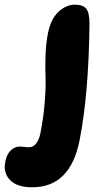

<svg xmlns="http://www.w3.org/2000/svg" viewBox="-138 -544 457 824"><path d="M0 259.8Q-64.5 259.8 -94.7 228.8Q-125 197.8 -115.2 149.9Q-109.4 119.1 -92.5 102.1Q-75.7 85 -53.2 85Q-45.9 85 -34.2 86.4Q-22.5 87.9 -13.2 87.9Q4.4 87.9 17.1 71.8Q29.8 55.7 35.2 28.8Q49.3 -42.5 54.2 -107.9Q59.1 -173.3 57.4 -214.4Q55.7 -255.4 57.4 -306.2Q59.1 -356.9 67.9 -401.9Q80.6 -463.4 113.3 -493.7Q146 -523.9 184.1 -523.9Q217.8 -523.9 231.9 -506.8Q246.1 -489.7 246.1 -441.9Q242.7 -138.2 203.1 60.1Q163.1 259.8 0 259.8Z"/></svg>

Font: Shantell Sans Normal
Style: Italic
Weight: 800
Italic angle: -11.31°
Designer: Stephen Nixon, Anya Danilova, Shantell Martin
Foundry: Arrow Type
Version: Version 1.006;[559af2be0]